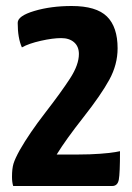

<svg xmlns="http://www.w3.org/2000/svg" viewBox="-20 -620 440 640"><path d="M53 -462Q39 -493 39 -544Q39 -567 94.5 -583.5Q150 -600 219 -600Q301 -600 336.5 -565Q372 -530 372 -459Q372 -405 344.5 -354.5Q317 -304 258 -229Q199 -154 169 -105H243Q280 -105 314 -107.5Q348 -110 364 -113L380 -116Q380 -42 376 -21Q372 0 354 0H24Q20 -12 20 -31Q20 -58 25 -74.5Q30 -91 46 -120Q78 -176 131 -244.5Q184 -313 213.5 -358.5Q243 -404 243 -440Q243 -465 227 -479Q211 -493 184 -493Q156 -493 116 -484Q76 -475 53 -462Z"/></svg>

Font: Yanone Kaffeesatz Bold
Style: Regular
Weight: 700
Designer: Yanone (Cyrillic: Daniel Pouzeot)
Foundry: Yanone
Version: Version 1.003;PS 001.003;hotconv 1.0.88;makeotf.lib2.5.64775